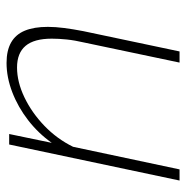

<svg xmlns="http://www.w3.org/2000/svg" viewBox="-11 -557 568 586"><g transform="rotate(-90 273.0 -264.0)"><path d="M125 -520H157L130 -390Q159 -431 199 -462Q239 -493 284.5 -510.5Q330 -528 374 -528Q412 -528 436.5 -514Q461 -500 472.5 -472Q484 -444 484 -402Q484 -379 480.5 -352Q477 -325 471 -294L409 0H375L436 -290Q443 -320 445.5 -344.5Q448 -369 448 -390Q448 -444 426 -470Q404 -496 360 -496Q316 -496 269 -473.5Q222 -451 182 -412.5Q142 -374 118 -325L49 0H15Z"/></g></svg>

Font: Raleway Thin ExtraLight
Style: Italic
Weight: 250
Italic angle: -12°
Version: Version 4.026